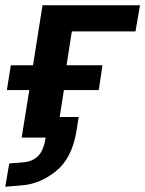

<svg xmlns="http://www.w3.org/2000/svg" viewBox="-23 -521 550 727"><path d="M-3 186 12 98 72 93Q102 89 122 69Q142 49 150 0H59L88 -180H3L18 -274H102L138 -501H507L490 -402H249L229 -274H365L351 -180H219L203 -78H275L266 -22Q249 79 188.5 127.5Q128 176 58 181Z"/></svg>

Font: Nunito Sans 7pt SemiCondensed
Style: Bold Italic
Weight: 700
Width: 4
Italic angle: -9°
Designer: Vernon Adams
Foundry: Vernon Adams
Version: Version 3.101;gftools[0.9.27]